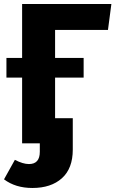

<svg xmlns="http://www.w3.org/2000/svg" viewBox="-36 -713 575 955"><path d="M501 -564H238V-425H380V-327H238V-125H326V31Q326 125 272 173.5Q218 222 125 222Q41 222 -16 179L38 82Q78 103 108 103Q162 103 162 42V0H74V-327H-4V-425H74V-693H518Z"/></svg>

Font: FiraGO
Style: Bold
Weight: 700
Designer: bBox Type
Foundry: bBox Type GmbH
Version: Version 1.001;PS 001.001;hotconv 1.0.88;makeotf.lib2.5.64775